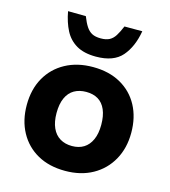

<svg xmlns="http://www.w3.org/2000/svg" viewBox="-113 -846 839 946"><g transform="rotate(15 306.5 -373.0)"><path d="M306 9Q224 9 164.5 -24.5Q105 -58 72.5 -118Q40 -178 40 -256Q40 -336 73.5 -395.5Q107 -455 167.5 -488Q228 -521 308 -521Q390 -521 449.5 -487.5Q509 -454 541 -394.5Q573 -335 573 -256Q573 -178 539.5 -118Q506 -58 446 -24.5Q386 9 306 9ZM307 -118Q342 -118 367 -133.5Q392 -149 406 -180Q420 -211 420 -256Q420 -302 406.5 -333Q393 -364 368 -379Q343 -394 307 -394Q272 -394 246 -379Q220 -364 206 -333Q192 -302 192 -256Q192 -211 206 -180Q220 -149 246 -133.5Q272 -118 307 -118ZM307 -574Q246 -574 207.5 -596.5Q169 -619 148 -659.5Q127 -700 117 -755L208 -754Q220 -723 232.5 -704Q245 -685 262 -676Q279 -667 307 -667Q334 -667 351 -676Q368 -685 380 -704Q392 -723 405 -754H496Q482 -672 439.5 -623Q397 -574 307 -574Z"/></g></svg>

Font: REM SemiBold
Style: Regular
Weight: 600
Designer: Octavio Pardo
Foundry: Ashler Design
Version: Version 1.005;gftools[0.9.28]